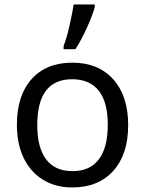

<svg xmlns="http://www.w3.org/2000/svg" viewBox="-20 -825 645 855"><path d="M146 -269Q145.5 -168 185.5 -115.2Q225.6 -62.5 302.7 -63Q379.9 -62.5 419.9 -115.2Q460 -168 460 -269Q460 -370.1 419.9 -420.9Q379.9 -471.7 301.8 -472.2Q146 -472.2 146 -269ZM300.8 9.8Q228 9.8 171.9 -24.4Q115.7 -58.6 85.4 -121.6Q55.2 -185.1 55.2 -269Q55.2 -399.4 120.6 -472.7Q186 -545.9 301.8 -545.9Q418 -545.9 484.4 -471.7Q550.8 -397.5 550.8 -267.6Q550.8 -137.7 484.4 -64Q418 9.8 300.8 9.8ZM401.9 -805.2V-793.9Q394.5 -763.2 369.1 -706.1Q343.8 -648.9 315.9 -606H263.2V-620.1Q277.3 -656.2 290 -712.9Q302.7 -769.5 308.1 -805.2Z"/></svg>

Font: NotoSans
Style: Regular
Weight: 400
Designer: Monotype Design team
Foundry: Monotype Imaging Inc.
Version: Version 1.04